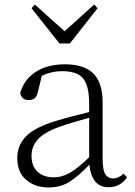

<svg xmlns="http://www.w3.org/2000/svg" viewBox="-20 -802 586 836"><path d="M453.1 13.2Q414.6 13.2 394 -12.7Q373.5 -38.6 369.1 -85Q322.3 -35.6 283.2 -10.7Q244.1 14.2 190.9 14.2Q133.3 14.2 94.2 -18.8Q55.2 -51.8 55.2 -113.8Q55.2 -169.4 93.5 -208.7Q131.8 -248 225.1 -275.9Q260.3 -286.6 296.9 -296.1Q333.5 -305.7 368.2 -314V-350.1Q368.2 -406.7 355.2 -437.5Q342.3 -468.3 316.2 -480.2Q290 -492.2 250 -492.2Q205.1 -492.2 162.1 -472.2L145 -401.9Q140.6 -381.8 130.6 -374Q120.6 -366.2 105 -366.2Q74.2 -366.2 67.9 -397Q84.5 -456.1 135.5 -489Q186.5 -522 263.2 -522Q344.7 -522 385.7 -482.7Q426.8 -443.4 426.8 -354V-112.8Q426.8 -61 438.7 -43Q450.7 -24.9 473.1 -24.9Q495.6 -24.9 518.1 -45.9L533.2 -29.8Q503.4 13.2 453.1 13.2ZM131.8 -782.2 261.2 -666 390.1 -782.2 404.8 -766.1 284.2 -612.8H238.8L117.2 -766.1ZM368.2 -117.2V-289.1Q334.5 -279.8 300.8 -270Q267.1 -260.3 236.8 -249Q170.4 -225.1 143.8 -193.8Q117.2 -162.6 117.2 -125Q117.2 -77.6 144 -53.7Q170.9 -29.8 214.8 -29.8Q248.5 -29.8 282.5 -48.6Q316.4 -67.4 368.2 -117.2Z"/></svg>

Font: Source Han Serif TW ExtraLight
Style: Regular
Weight: 250
Designer: Ryoko NISHIZUKA Ë•øÂ°öÊ∂ºÂ≠ê (kana & ideographs); Frank Grie√ühammer (Latin, Greek & Cyrillic); Wenlong ZHANG Âº†ÊñáÈæô 
Foundry: Adobe
Version: Version 2.003;hotconv 1.1.1;makeotfexe 2.6.0